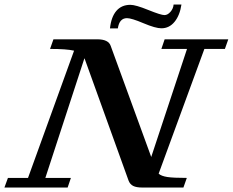

<svg xmlns="http://www.w3.org/2000/svg" viewBox="-55 -839 1041 859"><path d="M667 -712.4Q640.6 -712.4 586.9 -735.1Q533.2 -757.8 513.2 -757.8Q479 -757.8 472.2 -711.9H437Q442.4 -763.2 465.6 -790.3Q488.8 -817.4 528.3 -817.4Q551.8 -817.4 608.4 -794.4Q665 -771.5 680.7 -771.5Q694.8 -771.5 707.5 -785.9Q720.2 -800.3 721.7 -818.8H756.8Q749.5 -770 725.8 -741.2Q702.1 -712.4 667 -712.4ZM-35.2 0 -19.5 -43H70.3L276.4 -612.3Q243.2 -620.1 168.9 -620.1L184.1 -663.1H380.4Q430.7 -663.1 440.4 -633.3L621.6 -136.7L781.7 -620.1H667L681.6 -663.1H966.3L951.2 -620.1H859.4L654.8 -62Q666.5 -51.3 693.6 -47.1Q720.7 -43 780.8 -43L765.6 0H581.5Q555.2 0 541 -7.1Q526.9 -14.2 520.5 -30.3L324.7 -573.7Q324.2 -574.7 323.5 -576.4Q322.8 -578.1 322.8 -578.6L147.9 -43H262.2L247.6 0Z"/></svg>

Font: Elstob 6pt SemiBold
Style: Italic
Weight: 600
Italic angle: -20°
Designer: Peter S. Baker
Version: Version 1.015